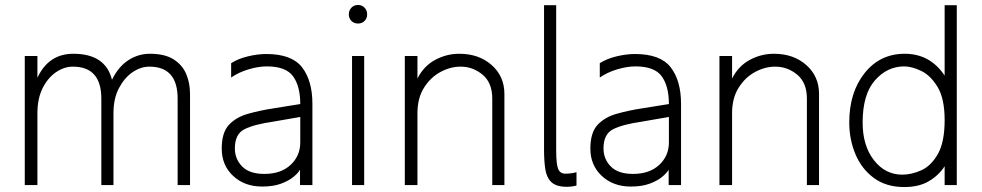

<svg xmlns="http://www.w3.org/2000/svg" viewBox="-20 -750 3962 775"><path d="M747 -3H697V-352Q697 -481 583 -481Q548 -481 515 -458.5Q482 -436 460 -394Q438 -352 438 -293V-3H389V-352Q389 -481 274 -481Q239 -481 206 -458.5Q173 -436 152 -394Q131 -352 131 -293V-3H80V-524H131V-436Q176 -533 276 -533Q406 -533 432 -428Q458 -481 498 -507Q538 -533 585 -533Q645 -533 680.5 -510.5Q716 -488 731.5 -451.5Q747 -415 747 -371Z M1047 -48Q1114 -48 1153 -84.5Q1192 -121 1192 -175V-278L1083 -259Q1006 -248 967 -228.5Q928 -209 928 -151Q928 -108 957.5 -78Q987 -48 1047 -48ZM1038 3Q967 3 921 -40Q875 -83 875 -150Q875 -215 904 -246Q933 -277 980.5 -290.5Q1028 -304 1083 -312.5Q1138 -321 1192 -330Q1192 -402 1163 -442Q1134 -482 1057 -482Q1023 -482 983 -470Q943 -458 913 -437V-495Q941 -513 980.5 -522.5Q1020 -532 1055 -532Q1158 -532 1199.5 -478Q1241 -424 1241 -331V-3H1191V-65Q1183 -51 1164 -35.5Q1145 -20 1114 -8.5Q1083 3 1038 3Z M1450 -3H1401V-524H1450ZM1425 -655Q1409 -655 1398.5 -665.5Q1388 -676 1388 -692Q1388 -708 1398.5 -719Q1409 -730 1425 -730Q1441 -730 1451.5 -719Q1462 -708 1462 -692Q1462 -676 1451.5 -665.5Q1441 -655 1425 -655Z M2016 -3H1967V-352Q1967 -416 1928 -448.5Q1889 -481 1839 -481Q1798 -481 1758 -459.5Q1718 -438 1691.5 -396Q1665 -354 1665 -293V-3H1614V-524H1665V-433Q1690 -483 1736 -508Q1782 -533 1834 -533Q1913 -533 1964.5 -487.5Q2016 -442 2016 -371Z M2268 4Q2225 4 2205.5 -15Q2186 -34 2181 -67.5Q2176 -101 2176 -145V-729H2225V-145Q2225 -87 2233 -68Q2241 -49 2262 -49Q2286 -49 2307 -55V-1Q2288 4 2268 4Z M2535 -48Q2602 -48 2641 -84.5Q2680 -121 2680 -175V-278L2571 -259Q2494 -248 2455 -228.5Q2416 -209 2416 -151Q2416 -108 2445.5 -78Q2475 -48 2535 -48ZM2526 3Q2455 3 2409 -40Q2363 -83 2363 -150Q2363 -215 2392 -246Q2421 -277 2468.5 -290.5Q2516 -304 2571 -312.5Q2626 -321 2680 -330Q2680 -402 2651 -442Q2622 -482 2545 -482Q2511 -482 2471 -470Q2431 -458 2401 -437V-495Q2429 -513 2468.5 -522.5Q2508 -532 2543 -532Q2646 -532 2687.5 -478Q2729 -424 2729 -331V-3H2679V-65Q2671 -51 2652 -35.5Q2633 -20 2602 -8.5Q2571 3 2526 3Z M3286 -3H3237V-352Q3237 -416 3198 -448.5Q3159 -481 3109 -481Q3068 -481 3028 -459.5Q2988 -438 2961.5 -396Q2935 -354 2935 -293V-3H2884V-524H2935V-433Q2960 -483 3006 -508Q3052 -533 3104 -533Q3183 -533 3234.5 -487.5Q3286 -442 3286 -371Z M3622 -45Q3660 -45 3699.5 -63Q3739 -81 3766 -129Q3793 -177 3793 -265Q3793 -352 3764.5 -399Q3736 -446 3698 -464Q3660 -482 3630 -482Q3561 -482 3511.5 -425.5Q3462 -369 3462 -255Q3462 -162 3507.5 -103.5Q3553 -45 3622 -45ZM3630 5Q3557 5 3507.5 -31.5Q3458 -68 3433 -127.5Q3408 -187 3408 -256Q3408 -377 3470 -455Q3532 -533 3632 -533Q3734 -533 3793 -445V-729H3842V-3H3793V-79Q3770 -43 3730 -19Q3690 5 3630 5Z"/></svg>

Font: LXGW 975 Gothic SC 200W
Style: Regular
Weight: 200
Version: Version 2.01;February 25, 2021